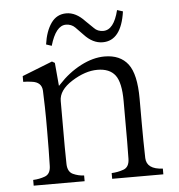

<svg xmlns="http://www.w3.org/2000/svg" viewBox="-52 -765 760 814"><g transform="rotate(-5 328.5 -358.0)"><path d="M52.7 -442.4V-466.8L181.6 -517.6L193.4 -510.7L202.1 -412.1L208 -418Q251 -464.8 303.7 -492.2Q356.4 -519.5 405.3 -519.5Q471.7 -519.5 504.9 -476.1Q538.1 -432.6 538.1 -328.1V-223.6Q538.1 -148.4 540 -75.2Q542 -27.3 610.4 -24.4V0H392.6V-24.4Q418.9 -25.4 443.4 -34.2Q467.8 -43 468.8 -77.6Q469.7 -112.3 469.7 -152.3V-324.2Q469.7 -403.3 445.8 -434.6Q421.9 -465.8 370.1 -465.8Q318.4 -465.8 261.2 -429.7Q204.1 -393.6 204.1 -347.7V-152.3Q204.1 -112.3 205.1 -79.1Q206.1 -45.9 228.5 -35.6Q251 -25.4 275.4 -24.4V0H58.6V-24.4Q85 -25.4 108.9 -34.2Q132.8 -43 133.8 -77.1Q135.7 -146.5 135.7 -223.6V-279.3Q135.7 -319.3 132.8 -397.5Q130.9 -434.6 88.9 -439.5Q71.3 -442.4 52.7 -442.4ZM163.1 -591.8Q170.9 -647.5 194.8 -681.6Q218.8 -715.8 259.8 -715.8Q300.8 -715.8 337.9 -675.8Q355.5 -659.2 371.1 -643.6Q385.7 -627.9 410.2 -627.9Q455.1 -627.9 475.6 -710.9L500 -703.1Q482.4 -580.1 403.3 -580.1Q361.3 -580.1 325.2 -619.1Q307.6 -636.7 293 -652.3Q277.3 -668 253.9 -668Q210.9 -668 186.5 -584Z"/></g></svg>

Font: GenEi Koburi Mincho v6
Style: Regular
Weight: 400
Designer: o_tamon (Modified)
Foundry: o_tamon / Adobe Systems Incorporated
Version: Version 6.1